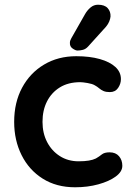

<svg xmlns="http://www.w3.org/2000/svg" viewBox="-20 -783 560 813"><path d="M303 -545Q360 -545 402.5 -533Q445 -521 468.5 -499.5Q492 -478 492 -448Q492 -428 480 -410.5Q468 -393 445 -393Q429 -393 418.5 -397.5Q408 -402 400 -409Q392 -416 381 -422Q371 -428 350.5 -431.5Q330 -435 320 -435Q269 -435 233.5 -413Q198 -391 179 -353.5Q160 -316 160 -267Q160 -219 179.5 -181.5Q199 -144 233.5 -122Q268 -100 313 -100Q338 -100 356 -103Q374 -106 386 -112Q400 -120 411 -129Q422 -138 444 -138Q470 -138 484 -121.5Q498 -105 498 -81Q498 -56 470 -35.5Q442 -15 396.5 -2.5Q351 10 298 10Q219 10 161 -26.5Q103 -63 71.5 -126Q40 -189 40 -267Q40 -349 73.5 -411.5Q107 -474 166.5 -509.5Q226 -545 303 -545ZM308 -569Q300 -569 287.5 -577.5Q275 -586 276 -602Q276 -611 282 -621L340 -723Q349 -739 363 -751Q377 -763 395 -763Q423 -763 436 -748.5Q449 -734 448 -713Q447 -703 442.5 -692Q438 -681 429 -670L353 -586Q343 -575 331 -572Q319 -569 308 -569Z"/></svg>

Font: zvoove
Style: Bold
Weight: 700
Designer: Vernon Adams (Nunito) & Andrew Paglinawan (Quicksand)
Foundry: zvoove
Version: Version 3.006